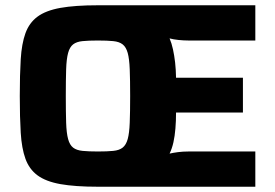

<svg xmlns="http://www.w3.org/2000/svg" viewBox="-20 -708 1041 728"><path d="M351 0Q264.5 0 209 -9.9Q153.5 -19.9 122 -43.3Q90.6 -66.7 76.4 -106.2Q62.2 -145.7 58.6 -204.5Q55 -263.3 55 -344Q55 -424.7 58.6 -483.5Q62.2 -542.3 76.4 -581.8Q90.6 -621.3 122 -644.7Q153.5 -668.1 209 -678.1Q264.5 -688 351 -688H948.1V-554.4H694.5Q676.9 -554.4 657.3 -556.4Q637.6 -558.4 623 -562.4Q630.9 -543.9 635.9 -520.8Q640.9 -497.7 644 -470.9Q647 -444 647.5 -413.2H901.1V-281.3H647.5Q647.5 -248.8 645.1 -220.5Q642.8 -192.2 637.6 -168.6Q632.4 -145.1 623 -125.6Q636.3 -128.7 655.1 -131.2Q673.9 -133.6 694.5 -133.6H948.1V0ZM351.1 -133.6Q386.7 -133.6 409.5 -135.9Q432.4 -138.2 445.2 -148.4Q458.1 -158.6 464.3 -180.9Q470.4 -203.2 471.9 -242.8Q473.5 -282.5 473.5 -344Q473.5 -405.5 471.9 -445.2Q470.4 -484.8 464.3 -507.1Q458.1 -529.4 445.2 -539.6Q432.4 -549.8 409.4 -552.1Q386.5 -554.4 350.9 -554.4Q315.8 -554.4 293 -552.1Q270.1 -549.8 257.2 -539.7Q244.2 -529.5 238.2 -507.1Q232.1 -484.6 230.8 -445.1Q229.5 -405.5 229.5 -344Q229.5 -282.5 230.8 -242.9Q232.1 -203.4 238.2 -180.9Q244.2 -158.5 257.2 -148.3Q270.1 -138.2 293.1 -135.9Q316 -133.6 351.1 -133.6Z"/></svg>

Font: Saira Thin
Style: Regular
Weight: 100
Designer: Hector Gatti with collaboration of the Omnibus-Type team
Foundry: Omnibus-Type
Version: Version 1.101